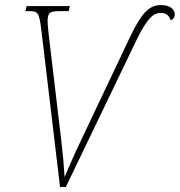

<svg xmlns="http://www.w3.org/2000/svg" viewBox="-20 -738 710 758"><path d="M144 -613 217 0H240L518 -578C563 -671 588 -687 615 -687C632 -687 647 -680 654 -658C667 -663 670 -672 670 -682C670 -701 651 -718 616 -718C571 -718 540 -691 491 -587L299 -182C270 -122 258 -92 235 -39C232 -88 229 -124 222 -183L173 -595C172 -608 168 -638 168 -652C168 -688 175 -694 217 -694H251L256 -714H85L80 -694H97C130 -694 135 -689 144 -613Z"/></svg>

Font: Noto Serif SemiCondensed Thin
Style: Italic
Weight: 100
Width: 4
Italic angle: -12°
Designer: Monotype Design Team
Foundry: Monotype Imaging Inc.
Version: Version 2.013